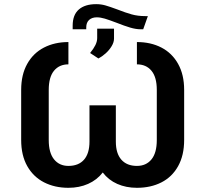

<svg xmlns="http://www.w3.org/2000/svg" viewBox="-20 -895 989 925"><path d="M692.4 -817.4 669.9 -753.9H658.2Q634.8 -753.9 606.9 -762.2Q579.1 -770.5 542 -785.2Q506.3 -798.8 485.1 -805.2Q463.9 -811.5 446.3 -811.5Q423.3 -811.5 409.4 -799.1Q395.5 -786.6 395.5 -762.7V-753.9H330.1V-771.5Q330.1 -823.2 359.6 -849.1Q389.2 -875 443.4 -875Q466.8 -875 488 -868.9Q509.3 -862.8 544.9 -849.6Q584.5 -834 614.3 -825.7Q644 -817.4 679.7 -817.4ZM448.2 -711.9V-756.8H529.3V-709Q529.3 -691.4 517.8 -672.4Q506.3 -653.3 488.8 -637.7Q471.2 -622.1 454.1 -613.3L414.1 -639.6Q431.2 -660.6 439.7 -678Q448.2 -695.3 448.2 -711.9ZM214.8 -461.9V-220.7Q214.8 -158.7 240.5 -127.2Q266.1 -95.7 309.6 -95.7Q358.4 -95.7 384.8 -125.7Q411.1 -155.8 411.1 -212.9V-387.7H538.1V-212.9Q538.1 -155.8 564.7 -125.7Q591.3 -95.7 639.6 -95.7Q684.1 -95.7 709.7 -127Q735.4 -158.2 735.4 -220.7V-461.9Q735.4 -523.4 709.7 -554.2Q684.1 -585 639.6 -585V-692.4Q706.5 -692.4 757.8 -665.8Q809.1 -639.2 838.1 -587.2Q867.2 -535.2 867.2 -461.9V-220.7Q867.2 -146.5 838.1 -94.5Q809.1 -42.5 757.8 -16.4Q706.5 9.8 639.6 9.8Q587.4 9.8 544.9 -9Q502.4 -27.8 475.1 -64Q446.8 -27.8 404.3 -9Q361.8 9.8 309.6 9.8Q243.7 9.8 192.1 -16.6Q140.6 -43 111.3 -94.7Q82 -146.5 82 -220.7V-461.9Q82 -535.2 111.1 -587.2Q140.1 -639.2 191.7 -665.8Q243.2 -692.4 309.6 -692.4V-585Q265.6 -585 240.2 -554.2Q214.8 -523.4 214.8 -461.9Z"/></svg>

Font: Pretendard Std SemiBold
Style: Regular
Weight: 600
Designer: Base glyphs from Inter by Rasmus Andersson; Hangeul glyphs from Noto Sans CJK(Source Han Sans) by Jang Soo-young and Kan
Foundry: Kil Hyung-jin
Version: Version 1.309